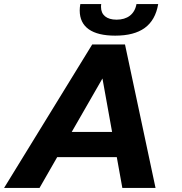

<svg xmlns="http://www.w3.org/2000/svg" viewBox="-67 -917 886 937"><path d="M495 -743C618 -743 687 -792 705 -897H599C590 -847 554 -821 502 -821C453 -821 426 -844 426 -883C426 -887 426 -892 427 -897H325C323 -886 322 -876 322 -866C322 -785 382 -743 495 -743ZM383 -700 -47 0H126L212 -150H503L530 0H692L543 -700ZM283 -273 433 -534 480 -273Z"/></svg>

Font: AWKNG-Font
Style: Bold Italic
Weight: 700
Italic angle: -11.3°
Designer: Awakening Church
Foundry: Awakening Church
Version: Version 1.700;PS 001.700;hotconv 1.0.88;makeotf.lib2.5.64775